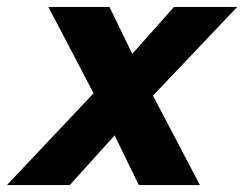

<svg xmlns="http://www.w3.org/2000/svg" viewBox="-66 -536 707 556"><path d="M-46 0 205 -266 74 -516H251L317 -380L438 -516H621L377 -259L513 0H336L266 -144L136 0Z"/></svg>

Font: Red Hat Text VF
Style: Italic
Weight: 300
Italic angle: -12°
Designer: Pentagram, MCKL
Foundry: Pentagram, MCKL
Version: Version 1.023